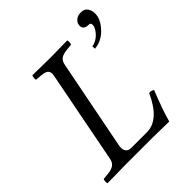

<svg xmlns="http://www.w3.org/2000/svg" viewBox="-191 -829 962 962"><g transform="rotate(-45 290.0 -348.0)"><path d="M117.2 -76.2 212.9 -568.8Q217.3 -591.3 207.5 -602.1Q197.8 -612.8 168.9 -615.2L134.8 -618.2Q132.8 -622.1 134.3 -632.8Q135.7 -643.6 138.2 -647Q226.1 -645 265.1 -645Q294.9 -645 384.8 -647Q387.7 -640.1 386.7 -630.6Q385.7 -621.1 382.8 -618.2L352.1 -615.2Q321.8 -612.3 307.9 -601.6Q293.9 -590.8 290 -568.8L195.8 -88.9Q194.8 -84 194.8 -75.7Q194.8 -58.6 204.3 -48.8Q213.9 -39.1 231.9 -39.1H341.8Q429.7 -39.1 488.8 -169.9Q496.1 -171.9 504.4 -169.7Q512.7 -167.5 517.1 -163.1Q476.6 -63 459 2Q371.1 0 345.2 0H142.1Q111.8 0 22 2Q19 -4.9 20 -14.4Q21 -23.9 23.9 -26.9L55.2 -29.8Q85 -32.7 99.1 -43.7Q113.3 -54.7 117.2 -76.2ZM532.7 -698.2Q560.1 -698.2 571.8 -676Q583.5 -653.8 577.6 -625Q570.8 -592.3 536.9 -558.3Q502.9 -524.4 454.1 -519L452.6 -536.1Q482.9 -542 504.2 -563.5Q525.4 -585 529.8 -605Q531.7 -614.7 528.8 -620.4Q525.9 -626 520 -626Q473.6 -626 481.9 -664.1Q484.9 -677.7 498.3 -688Q511.7 -698.2 532.7 -698.2Z"/></g></svg>

Font: Linux Libertine G
Style: Italic
Weight: 400
Italic angle: -12°
Designer: Philipp H. Poll
Foundry: Philipp H. Poll
Version: Version 5.1.3